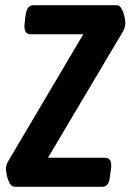

<svg xmlns="http://www.w3.org/2000/svg" viewBox="-20 -720 503 740"><path d="M38 0Q25 0 17.5 -13.5Q10 -27 6.5 -43.5Q3 -60 3 -69Q3 -85 13 -101L301 -588H98Q70 -588 75 -630L78 -658Q81 -681 88.5 -690.5Q96 -700 110 -700H429Q441 -700 448.5 -686.5Q456 -673 459.5 -656.5Q463 -640 463 -631Q463 -615 454 -599L165 -112H385Q413 -112 408 -70L404 -42Q402 -19 394.5 -9.5Q387 0 373 0Z"/></svg>

Font: Asap Condensed Condensed SemiBold
Style: Italic
Weight: 600
Width: 3
Italic angle: -6°
Designer: Pablo Cosgaya
Foundry: Omnibus-Type
Version: Version 3.001; ttfautohint (v1.8.4.7-5d5b)